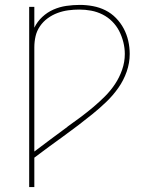

<svg xmlns="http://www.w3.org/2000/svg" viewBox="-20 -548 640 783"><path d="M99 215V-520H120V-435Q132 -460 152.5 -479Q173 -498 198 -509Q223 -520 250.5 -524Q278 -528 306 -528Q332 -528 359 -523Q386 -518 410 -506Q434 -494 453 -474.5Q472 -455 484.5 -431.5Q497 -408 503 -381.5Q509 -355 509 -328Q509 -291 496.5 -255.5Q484 -220 462.5 -189.5Q441 -159 414 -133Q387 -107 358 -83.5Q329 -60 299.5 -37.5Q270 -15 239.5 7Q209 29 179 51Q149 73 120 95V215ZM120 70Q153 45 186.5 20Q220 -5 254 -30L256 -32Q283 -51 309 -70.5Q335 -90 360 -111Q385 -132 408 -155Q431 -178 449 -205Q467 -232 478 -263.5Q489 -295 489 -328Q489 -352 483 -376Q477 -400 466 -421.5Q455 -443 437.5 -460.5Q420 -478 398 -489Q376 -500 352 -504.5Q328 -509 303 -509Q281 -509 258.5 -506Q236 -503 214.5 -495Q193 -487 174.5 -473.5Q156 -460 143 -441Q130 -422 125 -400Q120 -378 120 -355Z"/></svg>

Font: Iosevka Thin Extended
Style: Regular
Weight: 100
Width: 7
Monospace: yes
Designer: Belleve Invis
Foundry: Belleve Invis
Version: Version 32.5.0; ttfautohint (v1.8.4)